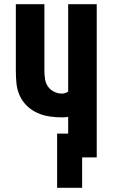

<svg xmlns="http://www.w3.org/2000/svg" viewBox="-20 -755 540 921"><path d="M254 146V-114H307V-195Q300 -193 292.5 -192.5Q285 -192 277 -192Q247 -192 217 -196.5Q187 -201 159 -213.5Q131 -226 109 -247.5Q87 -269 74.5 -296.5Q62 -324 59 -354.5Q56 -385 56 -415V-735H193V-415Q193 -396 196 -376Q199 -356 210 -340Q221 -324 239.5 -315Q258 -306 277 -306Q285 -306 293 -308.5Q301 -311 307 -316V-735H444V0H374V146Z"/></svg>

Font: Iosevka Term Curly Heavy
Style: Regular
Weight: 900
Designer: Belleve Invis
Foundry: Belleve Invis
Version: Version 32.3.0